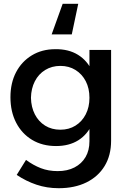

<svg xmlns="http://www.w3.org/2000/svg" viewBox="-20 -794 680 1011"><path d="M565 -53Q565 24 531 80Q497 136 435 166.5Q373 197 289 197Q227 197 172 178.5Q117 160 68 127L117 48Q155 76 195 91.5Q235 107 284 107Q335 107 372.5 87.5Q410 68 430.5 33Q451 -2 451 -50V-531H565ZM271 -535Q341 -536 390.5 -505.5Q440 -475 466 -418Q492 -361 491 -281Q492 -201 466.5 -143.5Q441 -86 392.5 -55.5Q344 -25 275 -25Q203 -25 149 -57.5Q95 -90 65 -148Q35 -206 35 -282Q35 -357 64.5 -413.5Q94 -470 147.5 -502.5Q201 -535 271 -535ZM298 -447Q253 -447 218 -425.5Q183 -404 163.5 -366Q144 -328 143 -279Q144 -230 163.5 -192Q183 -154 217.5 -132.5Q252 -111 298 -111Q343 -111 377.5 -132.5Q412 -154 431.5 -192Q451 -230 451 -279Q451 -329 431.5 -366.5Q412 -404 377.5 -425.5Q343 -447 298 -447ZM358 -613H252L310 -774H392Z"/></svg>

Font: Alexandria
Style: Regular
Weight: 400
Designer: Mohamed Gaber
Foundry: Kief Type Foundry
Version: Version 5.100